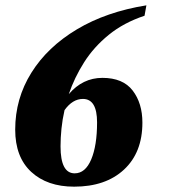

<svg xmlns="http://www.w3.org/2000/svg" viewBox="-20 -690 640 720"><path d="M258 10Q157 10 97 -45.5Q37 -101 37 -204Q37 -320 97.5 -417Q158 -514 268.5 -580Q379 -646 529 -670L522 -631Q444 -605 388 -559.5Q332 -514 295.5 -456.5Q259 -399 238 -337Q290 -398 364 -398Q441 -398 477.5 -350.5Q514 -303 514 -230Q514 -118 445 -54Q376 10 258 10ZM207 -141Q207 -40 260 -40Q300 -40 322 -92Q344 -144 344 -231Q344 -319 291 -319Q252 -319 222 -277Q214 -242 210.5 -207.5Q207 -173 207 -141Z"/></svg>

Font: Spectral ExtraBold
Style: Italic
Weight: 800
Italic angle: -10°
Designer: Jean-Baptiste Levee
Foundry: Production Type
Version: Version 2.001